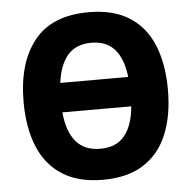

<svg xmlns="http://www.w3.org/2000/svg" viewBox="-52 -777 838 839"><g transform="rotate(-5 366.5 -357.5)"><path d="M683 -358Q683 -245 649 -162.5Q615 -80 545 -35Q475 10 366 10Q259 10 188.5 -35Q118 -80 84 -163Q50 -246 50 -359Q50 -530 128 -627.5Q206 -725 367 -725Q475 -725 545 -680.5Q615 -636 649 -553.5Q683 -471 683 -358ZM367 -591Q300 -591 263.5 -549Q227 -507 217 -428H515Q506 -507 470 -549Q434 -591 367 -591ZM366 -126Q437 -126 473.5 -171Q510 -216 517 -299H215Q222 -216 259.5 -171Q297 -126 366 -126Z"/></g></svg>

Font: Noto Sans SemiCondensed ExtraBold
Style: Regular
Weight: 800
Width: 4
Designer: Monotype Design Team
Foundry: Monotype Imaging Inc.
Version: Version 2.013; ttfautohint (v1.8.4.7-5d5b)